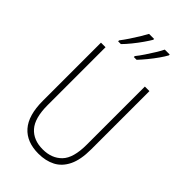

<svg xmlns="http://www.w3.org/2000/svg" viewBox="-286 -1037 1132 1132"><g transform="rotate(45 280.0 -470.5)"><path d="M482 -228Q482 -142 456.5 -89.5Q431 -37 385.5 -13.5Q340 10 280 10Q182 10 130 -49Q78 -108 78 -229V-714H116V-231Q116 -123 159 -74.5Q202 -26 280 -26Q355 -26 399.5 -72Q444 -118 444 -229V-714H482ZM414 -944Q404 -925 384 -896.5Q364 -868 340.5 -839.5Q317 -811 298 -791H275V-799Q292 -820 311 -848.5Q330 -877 347 -904.5Q364 -932 373 -951H414ZM284 -944Q273 -925 253.5 -897Q234 -869 210.5 -840Q187 -811 167 -791H144V-799Q161 -821 180 -849.5Q199 -878 215.5 -905Q232 -932 242 -951H284Z"/></g></svg>

Font: Noto Sans Lao UI Cond ExtLt
Style: Regular
Weight: 200
Width: 3
Designer: Monotype Design Team
Foundry: Monotype Imaging Inc.
Version: Version 2.000; ttfautohint (v1.8.4.7-5d5b)